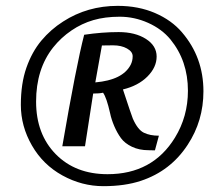

<svg xmlns="http://www.w3.org/2000/svg" viewBox="-20 -678 777 665"><path d="M516.6 -157.2 495.1 -157.7Q461.9 -157.7 437 -169.7Q412.1 -181.6 398.9 -199.7Q385.7 -217.8 375.7 -241.2Q365.7 -264.6 361.3 -286.1Q349.1 -340.3 336.9 -356.9Q324.7 -354 302.7 -354L274.4 -171.4H195.8Q244.1 -451.7 271.5 -557.6Q333.5 -566.9 390.9 -566.9Q448.2 -566.9 485.4 -543.2Q522.5 -519.5 522.5 -482.2Q522.5 -444.8 490.5 -412.8Q458.5 -380.9 405.8 -368.2Q434.6 -280.8 439.9 -267.6Q457 -228.5 478.3 -218.3Q499.5 -208 530.3 -208ZM333 -520.5 310.1 -392.6Q405.3 -400.9 432.6 -453.6Q439.5 -467.3 439.5 -483.2Q439.5 -499 419.9 -510Q400.4 -521 371.3 -521Q342.3 -521 333 -520.5ZM198.7 -603.5Q282.7 -657.7 387.7 -657.7Q459.5 -657.7 517.1 -632.8Q574.7 -607.9 610.4 -565.9Q684.6 -479.5 684.6 -361.8Q684.6 -259.3 629.9 -176.3Q570.8 -85.9 468.3 -51.8Q412.6 -33.2 338.1 -33.2Q263.7 -33.2 196.3 -70.3Q128.9 -107.4 90.6 -174.1Q52.2 -240.7 52.2 -314.7Q52.2 -388.7 71.5 -443.6Q90.8 -498.5 123.3 -537.4Q155.8 -576.2 198.7 -603.5ZM352.5 -74.7Q508.3 -74.7 585.9 -201.2Q630.9 -274.4 630.9 -363.8Q630.9 -467.3 570.3 -541.5Q540.5 -577.6 492.9 -598.9Q445.3 -620.1 394.5 -620.1Q343.8 -620.1 303.5 -608.4Q263.2 -596.7 227.3 -572.3Q191.4 -547.9 164.1 -513.7Q105 -439 105 -326.2Q105 -213.4 173.1 -144Q241.2 -74.7 352.5 -74.7Z"/></svg>

Font: Niconne
Style: Regular
Weight: 400
Designer: Vernon Adams
Foundry: Vernon Adams
Version: Version 1.002